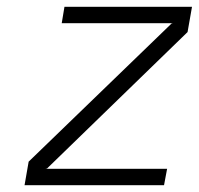

<svg xmlns="http://www.w3.org/2000/svg" viewBox="-20 -543 583 563"><path d="M52 0 64 -69 483 -474 487 -475H161L169 -523H543L530 -449L118 -49L113 -48H470L461 0Z"/></svg>

Font: Tomorrow Light
Style: Italic
Weight: 300
Italic angle: -10°
Designer: Tony de Marco, Monica Rizzolli
Foundry: Just in Type
Version: Version 2.002